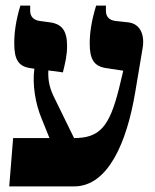

<svg xmlns="http://www.w3.org/2000/svg" viewBox="-20 -667 554 687"><path d="M13 0H245C367 0 434 -158 464 -338L490 -493C499 -542 482 -582 439 -587L393 -592C371 -595 359 -607 359 -628V-647H324C307 -592 301 -548 301 -512C301 -455 316 -429 362 -423L421 -414L405 -347C371 -213 336 -173 245 -173L175 -316C159 -348 151 -376 153 -415L205 -408C214 -444 220 -470 220 -503C220 -555 203 -581 159 -587L122 -592C101 -595 88 -607 88 -628V-647H53C36 -592 31 -548 31 -512C31 -455 45 -429 90 -423L103 -421C95 -366 107 -295 128 -245L157 -173H27Z"/></svg>

Font: Noto Serif Hebrew SemiCondensed ExtraBold
Style: Regular
Weight: 800
Width: 4
Designer: Monotype Design Team
Foundry: Monotype Imaging Inc.
Version: Version 2.004